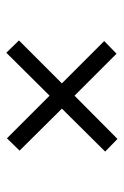

<svg xmlns="http://www.w3.org/2000/svg" viewBox="88 -636 392 608"><g transform="rotate(90 284.0 -332.0)"><path d="M108 -196 244 -332 110 -466 150 -505 283 -372 420 -508 460 -469 324 -332 457 -198 418 -158 283 -293 147 -156Z"/></g></svg>

Font: Ibarra Real Nova
Style: Bold
Weight: 700
Designer: Jose Maria Ribagorda & Octavio Pardo
Foundry: Jose Maria Ribagorda
Version: Version 1.014